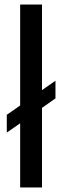

<svg xmlns="http://www.w3.org/2000/svg" viewBox="-20 -828 274 848"><path d="M69 0V-283.5L10 -242.5V-321L69 -362V-808H165.5V-430L225 -471.5V-393.5L165.5 -351.5V0Z"/></svg>

Font: Encode Sans Condensed Condensed Medium
Style: Regular
Weight: 500
Width: 3
Designer: Multiple Designers
Foundry: Impallari Type
Version: Version 3.000; ttfautohint (v1.8.3) -l 8 -r 50 -G 200 -x 14 